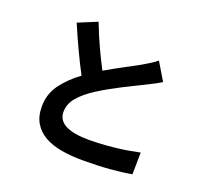

<svg xmlns="http://www.w3.org/2000/svg" viewBox="-133 -924 1222 1125"><g transform="rotate(20 478.0 -361.5)"><path d="M774 -556Q753 -543 730 -531Q707 -519 681 -506Q659 -495 627 -479.5Q595 -464 559 -445.5Q523 -427 486 -406.5Q449 -386 417 -365Q357 -327 321 -285Q285 -243 285 -193Q285 -89 482 -89Q518 -89 559 -91.5Q600 -94 641.5 -98.5Q683 -103 721.5 -109.5Q760 -116 792 -123L790 13Q729 24 654 30Q579 36 486 36Q415 36 354.5 25.5Q294 15 249.5 -10Q205 -35 180 -76.5Q155 -118 155 -179Q155 -258 199.5 -318Q244 -378 312 -428Q279 -490 245 -562.5Q211 -635 179 -710L298 -759Q326 -685 357 -618.5Q388 -552 417 -497Q475 -531 531 -560.5Q587 -590 621 -609Q648 -625 669 -638Q690 -651 708 -666Z"/></g></svg>

Font: Kinto Sans
Style: Bold
Weight: 700
Designer: Authors: Ryoko NISHIZUKA  (kana & ideographs); Paul D. Hunt (Latin, Greek & Cyrillic); Wenlong ZHANG  (bopomofo); Sandol
Foundry: Adobe Systems Incorporated, ookami Inc.
Version: Version 0.001